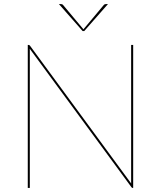

<svg xmlns="http://www.w3.org/2000/svg" viewBox="-20 -920 788 940"><path d="M632 -700V0H629Q626 0 623.5 -3.5L125.5 -681.5Q126 -678 126 -675Q126 -672 126 -669V0H116V-700H120Q124.5 -700 127 -696L622.5 -21.5Q622 -24 622 -26.8Q622 -29.5 622 -32V-700ZM508.5 -900 392.5 -768H384.5L268.5 -900H278.5Q281 -900 283.5 -899.2Q286 -898.5 288.5 -896L386.5 -779L388.5 -776L390.5 -779L488.5 -896Q491 -898.5 493.5 -899.2Q496 -900 498.5 -900Z"/></svg>

Font: Lato 2
Style: Regular
Weight: 100
Designer: Lukasz Dziedzic with Adam Twardoch and Botio Nikoltchev
Foundry: tyPoland Lukasz Dziedzic
Version: Version 2.015; 2015-08-06; http://www.latofonts.com/